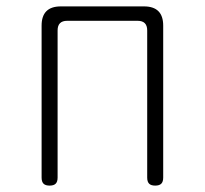

<svg xmlns="http://www.w3.org/2000/svg" viewBox="-20 -570 640 600"><path d="M135 10Q122 10 116 4Q110 -2 110 -15V-490Q110 -520 125 -535Q140 -550 170 -550H430Q460 -550 475 -535Q490 -520 490 -490V-15Q490 -2 484 4Q478 10 465 10Q452 10 446 4Q440 -2 440 -15V-475Q440 -490 432.5 -497.5Q425 -505 410 -505H190Q175 -505 167.5 -497.5Q160 -490 160 -475V-15Q160 -2 154 4Q148 10 135 10Z"/></svg>

Font: Maple Mono NL Thin
Style: Regular
Weight: 250
Monospace: yes
Designer: subframe7536
Version: Version 7.000